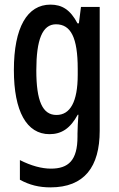

<svg xmlns="http://www.w3.org/2000/svg" viewBox="-20 -570 513 830"><path d="M198 -550C98 -550 40 -452 40 -267C40 -89 95 10 194 10C246 10 284 -15 316 -74H319C317 -45 315 -16 315 8V21C315 123 276 159 200 159C161 159 115 147 66 122V207C108 230 149 240 198 240C345 240 411 151 411 -5V-540H330L321 -469H315C284 -528 248 -550 198 -550ZM222 -465C286 -465 316 -408 316 -272V-247C316 -129 283 -73 224 -73C164 -73 137 -133 137 -266C137 -398 163 -465 222 -465Z"/></svg>

Font: Noto Sans Gujarati ExtraCondensed Medium
Style: Regular
Weight: 500
Width: 2
Designer: Jelle Bosma - Monotype Design Team, Universal Thirst
Foundry: Monotype Imaging Inc.
Version: Version 2.106